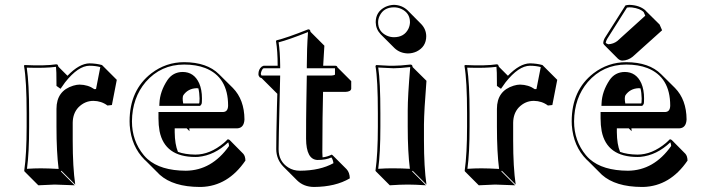

<svg xmlns="http://www.w3.org/2000/svg" viewBox="-20 -698 2873 785"><path d="M255.9 -388.2Q304.2 -438.5 346.2 -439Q374 -438.5 397 -432.1L400.9 -428.2L457.5 -371.6L437.5 -268.6L419.4 -266.6Q394.5 -285.2 361.8 -285.6Q327.1 -285.6 300.8 -259.3Q277.8 -234.9 277.3 -196.3V-123.5Q277.3 -14.2 287.6 56.6L231 0L229 2.9L285.6 59.6Q284.2 59.6 203.6 56.6L136.7 59.6L80.1 2.9L79.1 0Q88.9 -68.4 88.9 -180.2V-234.9Q88.9 -367.7 78.1 -429.2L80.1 -432.1Q165.5 -428.2 210 -435.1Q213.9 -434.6 215.8 -433.1Q217.8 -429.7 219.2 -424.8ZM233.4 -343.3 227.5 -335 210.9 -346.7V-352.1Q210.9 -412.6 209 -423.3V-424.3V-424.8Q167.5 -418.9 89.4 -421.4Q99.1 -356.9 99.1 -234.9V-180.2Q99.1 -72.3 90.3 -7.8Q120.6 -9.8 147 -9.8Q175.8 -9.8 219.7 -7.3Q210.9 -76.2 210.9 -180.2V-252.9Q210.9 -326.7 279.3 -347.7Q293.9 -352.1 305.2 -352.1Q339.8 -351.6 365.7 -333.5L372.6 -334L390.1 -423.8Q369.6 -429.2 346.2 -429.2Q299.8 -429.2 246.1 -361.3Q239.3 -351.6 233.4 -343.3Z M911.6 -128.9Q915.5 -127.9 918.5 -126L974.6 -69.3Q982.9 -60.1 983.4 -41.5Q912.1 63 802.7 66.4Q798.8 66.4 796.4 66.4Q688.5 65.9 633.3 16.6L576.7 -40Q573.2 -43.5 570.8 -45.4Q516.6 -99.6 510.3 -186Q509.8 -194.8 509.8 -202.1Q509.8 -329.6 599.1 -398.4Q658.7 -443.8 732.9 -443.8Q826.7 -443.4 875.5 -394.5L932.1 -338.4Q979 -290.5 979.5 -209.5Q977.5 -174.8 950.2 -173.3H753.9Q754.9 -166.5 754.9 -161.6L743.2 -173.3H694.3V-157.2Q694.8 -108.4 707.5 -77.1Q736.3 -66.4 778.8 -65.9Q838.4 -65.9 895.5 -113.8Q904.3 -121.6 911.6 -128.9ZM791 -336.9Q786.6 -337.4 783.2 -337.4Q748.5 -335.9 729.5 -308.6Q724.6 -299.3 729 -274.9H793.9Q795.9 -276.9 795.9 -295.9Q795.4 -319.3 791 -336.9ZM913.1 -116.2Q857.4 -63 790.5 -56.6Q783.7 -56.2 778.8 -56.2Q653.3 -56.2 632.3 -162.1Q627.9 -186 627.9 -213.9V-230V-240.2H893.6Q912.1 -241.7 912.6 -266.1Q912.6 -383.3 818.8 -419.9Q781.7 -434.1 732.9 -434.1Q637.7 -434.1 575.7 -362.8Q520.5 -297.9 519.5 -202.1Q519.5 -122.1 567.9 -63.5Q575.7 -54.2 583.5 -47.4Q636.7 -0.5 739.7 0Q845.7 -1 916.5 -101.1Q916 -109.9 913.1 -116.2ZM631.3 -265.1 631.8 -275.4Q633.8 -324.2 664.6 -370.6Q687 -403.3 726.6 -403.8Q773.4 -403.8 794.4 -357.4Q805.7 -331.5 805.7 -295.9Q805.7 -275.9 804.2 -272.9Q802.2 -269.5 800.8 -268.1L797.9 -265.1Z M1049.3 -378.9Q1044.4 -379.9 1041.5 -382.3Q1036.6 -388.2 1036.6 -395Q1036.6 -414.6 1050.3 -425.8Q1054.2 -428.2 1057.6 -429.2H1115.2Q1115.2 -489.3 1108.4 -529.8L1110.4 -533.2Q1150.9 -542.5 1240.2 -578.1Q1244.6 -577.6 1247.1 -575.7Q1249 -572.3 1249.5 -567.9L1306.2 -511.2Q1302.2 -450.7 1301.3 -429.2H1351.6Q1356 -428.7 1357.9 -426.8Q1358.9 -424.3 1359.4 -422.9L1416 -366.2V-335.4Q1414.6 -323.2 1392.1 -322.3H1300.8L1298.8 -215.3Q1297.9 -159.7 1297.9 -74.7Q1297.9 -64 1298.8 -54.7Q1317.4 -56.6 1336.4 -65.9Q1338.9 -64 1340.3 -63L1397 -6.3Q1409.7 7.3 1410.2 31.2Q1351.6 65.9 1263.2 66.4Q1221.7 65.9 1194.8 39.6L1138.2 -17.1Q1109.9 -46.4 1109.4 -87.9Q1109.4 -142.1 1112.3 -261.2L1113.8 -314.5L1106 -322.3ZM1049.3 -389.2H1125.5L1122.6 -260.7Q1119.6 -142.1 1119.1 -87.9Q1119.1 -38.1 1158.7 -13.2Q1179.2 0 1206.5 0Q1288.6 -0.5 1343.3 -30.8Q1341.3 -45.9 1335 -54.2Q1312 -43.9 1278.3 -43.9Q1231.9 -45.4 1231.4 -130.9Q1231.4 -217.8 1232.4 -272.5L1234.4 -389.2H1335.4Q1344.2 -389.6 1349.6 -392.6V-418.9H1234.4V-429.2Q1234.4 -497.6 1239.3 -566.9Q1160.6 -535.6 1119.1 -524.9Q1125 -486.8 1125.5 -429.2V-418.9H1057.6Q1050.8 -415.5 1046.9 -399.9Q1046.4 -397 1046.4 -395Z M1516.1 -606.9Q1516.1 -650.4 1555.7 -669.9Q1572.8 -677.7 1590.8 -678.2Q1623.5 -677.2 1646 -656.2L1702.1 -599.6Q1722.2 -578.6 1722.7 -550.3Q1722.7 -506.8 1683.1 -487.3Q1666 -479.5 1647.5 -479.5Q1614.7 -480.5 1592.8 -501.5L1536.1 -558.1Q1516.6 -579.1 1516.1 -606.9ZM1524.9 -234.9Q1524.9 -374 1515.1 -428.2L1518.1 -432.1Q1524.9 -432.1 1542.5 -430.7Q1573.2 -428.7 1588.9 -429.2Q1615.2 -429.2 1658.2 -434.1Q1662.6 -433.6 1664.6 -431.6Q1666.5 -428.2 1667 -423.8L1723.6 -367.7Q1713.9 -245.1 1713.4 -189.5V-123.5Q1713.4 -14.6 1723.6 56.6L1667 0L1665 2.9L1721.7 59.6Q1675.8 56.6 1647.5 56.6Q1617.2 56.6 1573.7 59.6L1517.1 2.9L1515.1 0Q1524.9 -68.4 1524.9 -180.2ZM1535.2 -234.9V-180.2Q1535.2 -72.3 1526.4 -7.8Q1560.5 -10.3 1590.8 -9.8Q1622.1 -9.8 1655.8 -7.8Q1647 -76.7 1647 -180.2V-246.1Q1647 -304.7 1657.2 -423.8Q1615.2 -418.9 1588.9 -418.9Q1579.1 -418.9 1526.4 -421.9Q1535.2 -364.3 1535.2 -234.9ZM1525.9 -606.9Q1525.9 -568.8 1561.5 -552.2Q1575.7 -545.9 1590.8 -545.9Q1632.8 -545.9 1649.9 -580.6Q1655.8 -593.3 1656.2 -606.9Q1656.2 -645 1620.6 -661.6Q1606.4 -668 1590.8 -668Q1548.8 -668 1532.2 -633.3Q1525.9 -620.1 1525.9 -606.9Z M2056.6 -388.2Q2105 -438.5 2147 -439Q2174.8 -438.5 2197.8 -432.1L2201.7 -428.2L2258.3 -371.6L2238.3 -268.6L2220.2 -266.6Q2195.3 -285.2 2162.6 -285.6Q2127.9 -285.6 2101.6 -259.3Q2078.6 -234.9 2078.1 -196.3V-123.5Q2078.1 -14.2 2088.4 56.6L2031.7 0L2029.8 2.9L2086.4 59.6Q2085 59.6 2004.4 56.6L1937.5 59.6L1880.9 2.9L1879.9 0Q1889.6 -68.4 1889.6 -180.2V-234.9Q1889.6 -367.7 1878.9 -429.2L1880.9 -432.1Q1966.3 -428.2 2010.7 -435.1Q2014.6 -434.6 2016.6 -433.1Q2018.6 -429.7 2020 -424.8ZM2034.2 -343.3 2028.3 -335 2011.7 -346.7V-352.1Q2011.7 -412.6 2009.8 -423.3V-424.3V-424.8Q1968.3 -418.9 1890.1 -421.4Q1899.9 -356.9 1899.9 -234.9V-180.2Q1899.9 -72.3 1891.1 -7.8Q1921.4 -9.8 1947.8 -9.8Q1976.6 -9.8 2020.5 -7.3Q2011.7 -76.2 2011.7 -180.2V-252.9Q2011.7 -326.7 2080.1 -347.7Q2094.7 -352.1 2106 -352.1Q2140.6 -351.6 2166.5 -333.5L2173.3 -334L2190.9 -423.8Q2170.4 -429.2 2147 -429.2Q2100.6 -429.2 2046.9 -361.3Q2040 -351.6 2034.2 -343.3Z M2537.1 -675.8Q2543.5 -677.7 2553.2 -678.2Q2594.7 -676.8 2618.7 -655.8Q2618.7 -655.8 2620.1 -653.8L2676.8 -597.7L2687 -574.2L2566.9 -466.3Q2547.9 -450.7 2523.9 -450.2Q2514.2 -450.7 2505.9 -458.5L2449.7 -515.1Q2447.3 -518.6 2446.3 -521Q2446.8 -533.7 2454.1 -544.9ZM2719.2 -128.9Q2723.1 -127.9 2726.1 -126L2782.2 -69.3Q2790.5 -60.1 2791 -41.5Q2719.7 63 2610.4 66.4Q2606.4 66.4 2604 66.4Q2496.1 65.9 2440.9 16.6L2384.3 -40Q2380.9 -43.5 2378.4 -45.4Q2324.2 -99.6 2317.9 -186Q2317.4 -194.8 2317.4 -202.1Q2317.4 -329.6 2406.7 -398.4Q2466.3 -443.8 2540.5 -443.8Q2634.3 -443.4 2683.1 -394.5L2739.7 -338.4Q2786.6 -290.5 2787.1 -209.5Q2785.2 -174.8 2757.8 -173.3H2561.5Q2562.5 -166.5 2562.5 -161.6L2550.8 -173.3H2502V-157.2Q2502.4 -108.4 2515.1 -77.1Q2543.9 -66.4 2586.4 -65.9Q2646 -65.9 2703.1 -113.8Q2711.9 -121.6 2719.2 -128.9ZM2598.6 -336.9Q2594.2 -337.4 2590.8 -337.4Q2556.2 -335.9 2537.1 -308.6Q2532.2 -299.3 2536.6 -274.9H2601.6Q2603.5 -276.9 2603.5 -295.9Q2603 -319.3 2598.6 -336.9ZM2720.7 -116.2Q2665 -63 2598.1 -56.6Q2591.3 -56.2 2586.4 -56.2Q2460.9 -56.2 2439.9 -162.1Q2435.5 -186 2435.5 -213.9V-230V-240.2H2701.2Q2719.7 -241.7 2720.2 -266.1Q2720.2 -383.3 2626.5 -419.9Q2589.4 -434.1 2540.5 -434.1Q2445.3 -434.1 2383.3 -362.8Q2328.1 -297.9 2327.1 -202.1Q2327.1 -122.1 2375.5 -63.5Q2383.3 -54.2 2391.1 -47.4Q2444.3 -0.5 2547.4 0Q2653.3 -1 2724.1 -101.1Q2723.6 -109.9 2720.7 -116.2ZM2439 -265.1 2439.5 -275.4Q2441.4 -324.2 2472.2 -370.6Q2494.6 -403.3 2534.2 -403.8Q2581.1 -403.8 2602.1 -357.4Q2613.3 -331.5 2613.3 -295.9Q2613.3 -275.9 2611.8 -272.9Q2609.9 -269.5 2608.4 -268.1L2605.5 -265.1ZM2543.5 -667 2462.9 -539.6Q2457.5 -530.8 2456.5 -522.5Q2461.4 -518.6 2467.3 -517.1Q2487.8 -518.1 2503.9 -530.3L2618.2 -633.8L2611.8 -648.4Q2597.7 -663.1 2564 -667.5Q2558.1 -668 2553.2 -668Q2548.3 -667.5 2543.5 -667Z"/></svg>

Font: Linux Biolinum Shadow O
Style: Bold
Weight: 700
Designer: Philipp H. Poll
Foundry: Philipp H. Poll
Version: Version 0.9.2